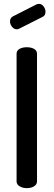

<svg xmlns="http://www.w3.org/2000/svg" viewBox="-20 -976 278 996"><path d="M32 -865Q32 -883 47 -891L171 -954Q179 -956 182 -956Q196 -956 206 -943Q216 -930 216 -915Q216 -895 200 -888L79 -827Q73 -824 67 -824Q53 -824 42.5 -837Q32 -850 32 -865ZM66 -35V-697Q66 -714 81.5 -722.5Q97 -731 119 -731Q141 -731 156.5 -722.5Q172 -714 172 -697V-35Q172 -19 156.5 -9.5Q141 0 119 0Q98 0 82 -9.5Q66 -19 66 -35Z"/></svg>

Font: TerminalDosisSemiBold
Style: Bold
Weight: 600
Designer: EdgarTolentino, PabloImpallari, IginoMarini
Foundry: EdgarTolentino, PabloImpallari, IginoMarini
Version: Version 1.006